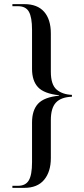

<svg xmlns="http://www.w3.org/2000/svg" viewBox="-20 -780 407 929"><path d="M40 129V119H67Q104 119 119.5 92.5Q135 66 135 5V-187Q135 -247 164.5 -278.5Q194 -310 266 -317V-319Q193 -327 164 -358Q135 -389 135 -447V-636Q135 -696 120 -723Q105 -750 67 -750H40V-760H98Q161 -760 193.5 -723Q226 -686 226 -618V-433Q226 -371 253.5 -347Q281 -323 328 -321V-312Q275 -310 250.5 -283.5Q226 -257 226 -199V-15Q226 51 193.5 90Q161 129 97 129Z"/></svg>

Font: Noto Serif Display Condensed
Style: Regular
Weight: 400
Width: 3
Designer: Monotype Design Team
Foundry: Monotype Imaging Inc.
Version: Version 2.009